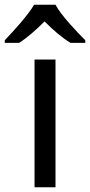

<svg xmlns="http://www.w3.org/2000/svg" viewBox="-60 -786 378 806"><path d="M173 -766H83C57 -721 -3 -656 -40 -617V-606H20C55 -628 91 -660 127 -696C163 -660 201 -627 236 -606H298V-617C260 -655 197 -721 173 -766ZM173 0V-536H85V0Z"/></svg>

Font: Noto Sans Buginese
Style: Regular
Weight: 400
Designer: Monotype Design Team
Foundry: Monotype Imaging Inc.
Version: Version 2.002